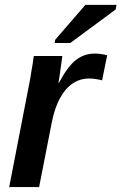

<svg xmlns="http://www.w3.org/2000/svg" viewBox="-20 -754 490 774"><path d="M391.6 -430.2Q362.3 -437.5 339.8 -437.5Q301.8 -437.5 271.7 -416.7Q241.7 -396 220.7 -356.2Q199.7 -316.4 188.5 -259.3L137.7 0H17.1L95.7 -405.3Q98.6 -420.4 101.6 -435.5Q104.5 -450.7 106.4 -465.8Q109.4 -481.4 111.8 -497.1Q114.3 -512.7 116.2 -528.3H231.4L219.7 -444.8L215.8 -420.4H217.8Q252.4 -485.8 285.9 -512Q319.3 -538.1 362.8 -538.1Q384.8 -538.1 412.1 -531.2ZM446.3 -715.8 263.2 -580.6H200.2L202.6 -593.8L324.2 -734.4H449.7Z"/></svg>

Font: Arimo SemiBold
Style: Italic
Weight: 600
Italic angle: -12°
Version: Version 1.33